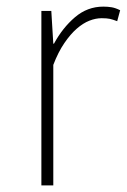

<svg xmlns="http://www.w3.org/2000/svg" viewBox="-20 -560 383 580"><path d="M105 -527H135L141 -428H143Q169 -476 206.5 -508Q244 -540 292 -540Q306 -540 317.5 -538Q329 -536 343 -529L334 -496Q321 -501 312 -503Q303 -505 287 -505Q269 -505 250 -497.5Q231 -490 212 -473.5Q193 -457 174.5 -430Q156 -403 141 -364V0H105Z"/></svg>

Font: SpoqaHanSansJP-Thin
Style: Regular
Weight: 250
Designer: [Source Han Sans]
Ryoko NISHIZUKA  (kana & ideographs); Paul D. Hunt (Latin, Greek & Cyrillic); Wenlong ZHANG  (bopomofo
Foundry: Spoqa (http://bi.spoqa.com)
Version: Version 1.002.20150607